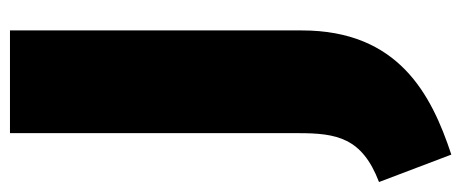

<svg xmlns="http://www.w3.org/2000/svg" viewBox="-310 -446 925 385"><g transform="rotate(-90 152.5 -253.5)"><path d="M284 -696H78V-118C78 -41 69 10 -20 44L35 189C156 149 284 83 284 -111Z"/></g></svg>

Font: Fira Sans Heavy
Style: Regular
Weight: 900
Designer: bBox Type GmbH & Carrois Corporate GbR & Edenspiekermann AG
Foundry: bBox Type GmbH & Carrois Corporate GbR & Edenspiekermann AG
Version: Version 4.300;PS 004.300;hotconv 1.0.88;makeotf.lib2.5.64775